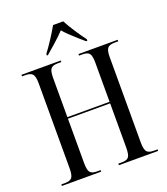

<svg xmlns="http://www.w3.org/2000/svg" viewBox="-164 -1045 1010 1159"><g transform="rotate(-20 340.5 -465.5)"><path d="M32 0V-10H56Q88 -10 100 -25Q112 -40 112 -83V-631Q112 -674 99.5 -689Q87 -704 53 -704H32V-714H284V-704H260Q228 -704 216.5 -689Q205 -674 205 -631V-379H476V-631Q476 -674 464.5 -689Q453 -704 420 -704H398V-714H650V-704H626Q593 -704 581 -689Q569 -674 569 -632V-83Q569 -40 581 -25Q593 -10 626 -10H650V0H398V-10H420Q453 -10 464.5 -25Q476 -40 476 -85V-369H205V-83Q205 -40 216.5 -25Q228 -10 260 -10H284V0ZM216 -781Q239 -811 267 -854Q295 -897 314 -931H379Q397 -897 425 -854Q453 -811 476 -781V-771H468Q455 -782 431 -803Q407 -824 383.5 -846.5Q360 -869 347 -885Q321 -857 286.5 -826.5Q252 -796 223 -771H216Z"/></g></svg>

Font: Noto Serif Display Condensed
Style: Regular
Weight: 400
Width: 3
Designer: Monotype Design Team
Foundry: Monotype Imaging Inc.
Version: Version 2.009